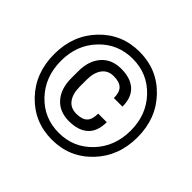

<svg xmlns="http://www.w3.org/2000/svg" viewBox="-172 -920 1129 1129"><g transform="rotate(45 393.0 -355.5)"><path d="M546.4 -291Q546.4 -213.9 504.2 -175.8Q461.9 -137.7 384.8 -137.7Q305.7 -137.7 260.7 -188.7Q215.8 -239.7 215.8 -326.7V-384.8Q215.8 -470.7 260.7 -522.2Q305.7 -573.7 384.8 -573.7Q461.9 -573.7 504.4 -535.4Q546.9 -497.1 546.9 -420.9H475.6Q475.6 -469.2 453.4 -490.5Q431.2 -511.7 384.8 -511.7Q336.4 -511.7 311.3 -477.3Q286.1 -442.9 286.1 -385.3V-326.7Q286.1 -267.6 311.3 -233.4Q336.4 -199.2 384.8 -199.2Q431.2 -199.2 453.1 -220.2Q475.1 -241.2 475.1 -291ZM100.6 -356Q100.6 -223.1 184.1 -135Q267.6 -46.9 391.1 -46.9Q513.7 -46.9 597.4 -135Q681.2 -223.1 681.2 -356Q681.2 -487.8 597.4 -575.4Q513.7 -663.1 391.1 -663.1Q267.6 -663.1 184.1 -575.4Q100.6 -487.8 100.6 -356ZM44.4 -356Q44.4 -512.7 144 -616.7Q243.7 -720.7 391.1 -720.7Q537.6 -720.7 637.5 -616.7Q737.3 -512.7 737.3 -356Q737.3 -198.7 637.5 -94.2Q537.6 10.3 391.1 10.3Q243.7 10.3 144 -94Q44.4 -198.2 44.4 -356Z"/></g></svg>

Font: Roboto Web
Style: Regular
Weight: 400
Designer: Google
Version: Version 1.200310; 2013